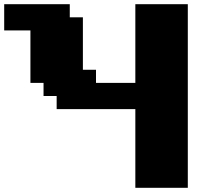

<svg xmlns="http://www.w3.org/2000/svg" viewBox="-20 -895 1040 915"><path d="M625 0H875V-875H625V-500H437.5V-562.5H375V-812.5H312.5V-875H0V-750H125V-500H187.5V-437.5H250V-375H625Z"/></svg>

Font: Faithful 32x
Style: Bold
Weight: 400
Foundry: Faithful Resource Pack
Version: Version 1.0; January 27, 2023